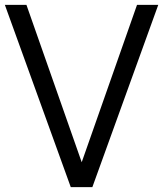

<svg xmlns="http://www.w3.org/2000/svg" viewBox="-20 -770 671 790"><path d="M543.8 -750H631.2L360 0H271.2L0 -750H88.8L316.2 -102.5Z"/></svg>

Font: Now Alt
Style: Regular
Weight: 400
Designer: Alfredo Marco Pradil
Foundry: Alfredo Marco Pradil
Version: Version 1.002;PS 001.002;hotconv 1.0.88;makeotf.lib2.5.64775